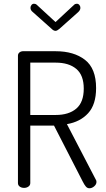

<svg xmlns="http://www.w3.org/2000/svg" viewBox="-20 -1005 569 1027"><path d="M391 -985Q399 -985 404.5 -978.5Q410 -972 410 -963Q410 -951 398 -940L297 -850Q285 -840 277 -840Q267 -840 257 -850L156 -940Q143 -950 143 -963Q143 -972 148.5 -978.5Q154 -985 162 -985Q171 -985 177 -979L277 -887L376 -979Q382 -985 391 -985ZM101 -731H278Q375 -731 434.5 -685Q494 -639 494 -534Q494 -446 451.5 -399.5Q409 -353 338 -341L492 -45Q496 -40 496 -32Q496 -19 484 -8.5Q472 2 458 2Q447 2 439 -7.5Q431 -17 423 -33L269 -333H142V-26Q142 -14 132 -7Q122 0 109 0Q95 0 85.5 -7Q76 -14 76 -26V-707Q76 -717 83 -723.5Q90 -730 101 -731ZM142 -390H278Q348 -390 388 -424Q428 -458 428 -531Q428 -603 388 -636.5Q348 -670 278 -670H142Z"/></svg>

Font: Dosis
Style: Regular
Weight: 400
Designer: Edgar Tolentino, Pablo Impallari, Igino Marini
Foundry: Edgar Tolentino, Pablo Impallari, Igino Marini
Version: Version 1.007;Glyphs 3.1.1 (3134)